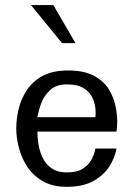

<svg xmlns="http://www.w3.org/2000/svg" viewBox="-20 -722 524 754"><path d="M241.2 11.7Q187.5 11.7 149.4 -9.8Q111.3 -31.2 88.4 -65.4Q65.4 -99.6 54.7 -139.6Q43.9 -179.7 43.9 -216.8Q43.9 -257.8 54.2 -297.9Q64.5 -337.9 87.9 -371.6Q111.3 -405.3 150.4 -425.3Q189.5 -445.3 247.1 -445.3Q310.5 -445.3 349.1 -424.3Q387.7 -403.3 407.2 -371.6Q426.8 -339.8 433.6 -305.7Q440.4 -271.5 440.4 -246.1Q440.4 -224.6 437.5 -205.1H127Q127 -160.2 138.7 -124Q150.4 -87.9 175.8 -66.4Q201.2 -44.9 243.2 -44.9Q283.2 -44.9 306.6 -60.5Q330.1 -76.2 340.8 -98.1Q351.6 -120.1 354.5 -138.7H437.5Q431.6 -103.5 409.7 -68.8Q387.7 -34.2 346.7 -11.2Q305.7 11.7 241.2 11.7ZM127 -261.7H354.5Q355.5 -266.6 355.5 -271.5Q355.5 -276.4 355.5 -281.2Q355.5 -309.6 344.7 -334.5Q334 -359.4 309.6 -375Q285.2 -390.6 243.2 -390.6Q201.2 -390.6 177.2 -368.7Q153.3 -346.7 142.1 -316.9Q130.9 -287.1 127 -261.7ZM223.6 -552.7 101.6 -702.1H189.5L276.4 -552.7Z"/></svg>

Font: Padauk
Style: Regular
Weight: 400
Designer: Debbi Hosken, Becca Hirsbrunner Spalinger
Foundry: SIL International
Version: Version 5.003